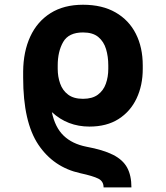

<svg xmlns="http://www.w3.org/2000/svg" viewBox="-20 -573 713 825"><path d="M544.7 232.2H425.1Q425.1 206 402.5 194.6Q380 183.2 324.9 171.2Q210.2 146 144.9 48.7Q79.5 -48.7 79.5 -239.3V-252.1Q79.5 -252.5 79.5 -253.2V-266.3Q80.3 -351.6 110.1 -416Q139.9 -480.5 197.1 -516.5Q254.3 -552.6 336.6 -552.6Q419.4 -552.6 476.7 -519.5Q534.1 -486.5 563.7 -427.9Q593.4 -369.3 593.4 -291.9V-277Q593.4 -206.3 566.9 -150.2Q540.5 -94.1 489.5 -61.6Q438.6 -29.1 364.3 -29.1Q270.2 -29.1 202.8 -91.3Q216.6 -25.2 253.6 10.1Q290.5 45.5 351.6 57.5Q422.9 70.7 465.4 92Q507.8 113.3 526.3 147.2Q544.7 181.1 544.7 232.2ZM336.6 -148.4Q376.8 -148.4 400.6 -166.2Q424.4 -183.9 434.8 -213.2Q445.3 -242.5 445.3 -277V-291.9Q445.3 -329.9 435.7 -362Q426.1 -394.2 402.5 -413.9Q378.9 -433.6 336.6 -433.6Q275.2 -433.6 251.6 -392.8Q228 -351.9 228 -291.9V-277Q228 -243.3 238.5 -213.8Q248.9 -184.3 272.7 -166.4Q296.5 -148.4 336.6 -148.4Z"/></svg>

Font: Inter Zeller
Style: Bold
Weight: 700
Designer: Rasmus Andersson; Joe Bland
Foundry: zeller
Version: Version 3.015;git-dec3a8cb1